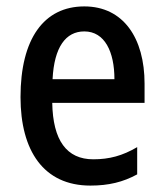

<svg xmlns="http://www.w3.org/2000/svg" viewBox="-20 -569 512 599"><path d="M243 -549C117 -549 44 -448 44 -266C44 -99 116 10 262 10C319 10 364 -1 408 -25V-110C362 -83 321 -72 271 -72C188 -72 145 -131 143 -248H431V-308C431 -450 365 -549 243 -549ZM243 -471C307 -471 337 -407 337 -322H144C149 -422 185 -471 243 -471Z"/></svg>

Font: Noto Sans Armenian Condensed Medium
Style: Regular
Weight: 500
Width: 3
Designer: Monotype Design Team
Foundry: Monotype Imaging Inc.
Version: Version 2.008